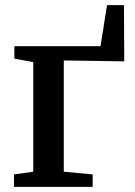

<svg xmlns="http://www.w3.org/2000/svg" viewBox="-20 -728 524 748"><path d="M34.5 0V-48.5L109.5 -59V-486L36 -499.5V-548H371.5L397 -708H463L464 -489L228.5 -492.5V-59L341 -48.5V0Z"/></svg>

Font: Merriweather 36pt SemiBold
Style: Regular
Weight: 600
Version: Version 2.100